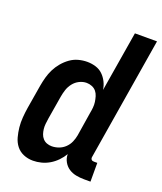

<svg xmlns="http://www.w3.org/2000/svg" viewBox="-137 -825 781 923"><g transform="rotate(20 253.0 -363.5)"><path d="M141 8Q115 8 92.5 -1.5Q70 -11 55.5 -29.5Q41 -48 34.5 -72Q28 -96 25.5 -120.5Q23 -145 25 -171Q27 -197 31 -222L51 -342Q55 -365 61 -387Q67 -409 77.5 -430Q88 -451 103.5 -469.5Q119 -488 138.5 -502Q158 -516 180.5 -522Q203 -528 225 -528Q248 -528 269 -521.5Q290 -515 305 -500.5Q320 -486 329.5 -467Q339 -448 342 -427L393 -735H506L403 -108Q402 -104 402.5 -100Q403 -96 405.5 -93Q408 -90 411.5 -89Q415 -88 419 -88H436V8H403Q382 8 361.5 4Q341 0 324.5 -11Q308 -22 298 -40Q288 -58 288 -79Q277 -60 260.5 -43Q244 -26 224.5 -14.5Q205 -3 183.5 2.5Q162 8 141 8ZM202 -88Q220 -88 238 -94.5Q256 -101 270 -114.5Q284 -128 291.5 -145.5Q299 -163 302 -180L321 -300Q324 -315 325.5 -330Q327 -345 325 -359Q323 -373 319 -386.5Q315 -400 306.5 -410.5Q298 -421 284.5 -426.5Q271 -432 257 -432Q238 -432 220 -423Q202 -414 189.5 -398Q177 -382 171 -363.5Q165 -345 162 -327L142 -207Q140 -193 138.5 -179.5Q137 -166 138.5 -153Q140 -140 144 -128Q148 -116 156.5 -106.5Q165 -97 177 -92.5Q189 -88 202 -88Z"/></g></svg>

Font: Iosevka Web
Style: Bold Italic
Weight: 700
Italic angle: -9°
Monospace: yes
Designer: Belleve Invis
Foundry: Belleve Invis
Version: Version 28.0.3; ttfautohint (v1.8.3)